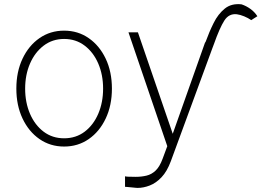

<svg xmlns="http://www.w3.org/2000/svg" viewBox="-20 -703 1275 936"><path d="M292.6 11.4Q225.1 11.4 172.6 -25Q120 -61.4 89.8 -125.4Q59.7 -189.3 59.7 -271Q59.7 -353 89.8 -416.9Q120 -480.8 172.6 -517.2Q225.1 -553.6 292.6 -553.6Q360.1 -553.6 412.6 -517Q465.2 -480.5 495.4 -416.7Q525.6 -353 525.6 -271Q525.6 -189.3 495.4 -125.4Q465.2 -61.4 412.6 -25Q360.1 11.4 292.6 11.4ZM292.6 -28.8Q350.1 -28.8 392.8 -61.1Q435.4 -93.4 459 -148.4Q482.6 -203.5 482.6 -271Q482.6 -338.4 459 -393.3Q435.4 -448.2 392.6 -480.6Q349.8 -513.1 292.6 -513.1Q235.8 -513.1 193 -480.6Q150.2 -448.2 126.4 -393.3Q102.6 -338.4 102.6 -271Q102.6 -203.5 126.2 -148.4Q149.9 -93.4 192.6 -61.1Q235.4 -28.8 292.6 -28.8ZM1016 -469.8 812.9 82.7Q794.4 132.8 767.4 161.2Q740.4 189.6 710 201.3Q679.7 213.1 650.6 213.1Q648.8 213.1 640.6 212.4Q632.5 211.6 622.5 210.6Q610.8 209.5 600.3 208.5Q589.8 207.4 589.5 207.7V156.2Q592.3 159.1 641 159.1Q669.7 159.1 694.2 153.2Q718.8 147.4 738.6 128.6Q758.5 109.7 772.7 71L795.5 9.6L606.2 -545.5H652.3L822.1 -50.8L979 -494L982.6 -499.6Q999.6 -546.9 1021.5 -590.9Q1043.3 -634.9 1076 -661.2Q1108.7 -687.5 1157.7 -681.8Q1180.8 -674 1201 -659.4Q1221.2 -644.9 1234.7 -623.9L1204.5 -604.8Q1190 -615.4 1170.3 -623.4Q1150.6 -631.4 1134.6 -633.5Q1095.9 -637.8 1073.5 -602.6Q1051.1 -567.5 1023.1 -488.6Z"/></svg>

Font: Inter Extra Light BETA
Style: Regular
Weight: 200
Designer: Rasmus Andersson
Foundry: rsms
Version: Version 3.011;git-f93a4a705